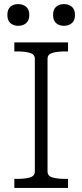

<svg xmlns="http://www.w3.org/2000/svg" viewBox="-20 -917 402 937"><path d="M150 -80V-630Q150 -652 126 -659Q102 -666 65 -666H50V-710H312V-666H297Q260 -666 236 -659Q212 -652 212 -630V-80Q212 -58 236 -51Q260 -44 297 -44H312V0H50V-44H65Q102 -44 126 -51Q150 -58 150 -80ZM123 -844Q123 -817 107.5 -804Q92 -791 69 -791Q46 -791 31 -804Q16 -817 16 -844Q16 -871 30.5 -884Q45 -897 69 -897Q92 -897 107.5 -884Q123 -871 123 -844ZM346 -844Q346 -817 330.5 -804Q315 -791 292 -791Q269 -791 254 -804Q239 -817 239 -844Q239 -871 254 -884Q269 -897 292 -897Q315 -897 330.5 -884Q346 -871 346 -844Z"/></svg>

Font: Roboto Serif ExtraLight
Style: Regular
Weight: 250
Version: Version 1.007